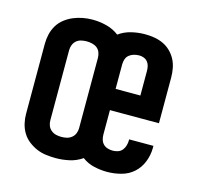

<svg xmlns="http://www.w3.org/2000/svg" viewBox="-85 -633 770 734"><g transform="rotate(15 300.0 -266.0)"><path d="M195 8Q176 8 156.5 5.5Q137 3 119.5 -4.5Q102 -12 86.5 -24Q71 -36 61 -52.5Q51 -69 46.5 -88Q42 -107 42 -126V-404Q42 -423 46.5 -442Q51 -461 61 -477.5Q71 -494 86.5 -506Q102 -518 120 -525.5Q138 -533 157 -536.5Q176 -540 195 -540Q223 -540 250.5 -533Q278 -526 300 -509Q322 -525 349 -531.5Q376 -538 403 -538Q422 -538 440 -535Q458 -532 474.5 -524.5Q491 -517 504.5 -504Q518 -491 526.5 -475Q535 -459 538.5 -440.5Q542 -422 542 -404V-223H348V-126Q348 -116 351 -106Q354 -96 361 -89Q368 -82 378 -79Q388 -76 398 -76Q409 -76 419 -79.5Q429 -83 435.5 -91Q442 -99 445 -109.5Q448 -120 448 -131Q448 -131 448 -132Q448 -133 448 -134H544Q544 -132 544 -130Q544 -128 544 -126Q544 -98 533.5 -71Q523 -44 502.5 -25.5Q482 -7 454 0.5Q426 8 398 8Q372 8 346 2Q320 -4 299 -20Q276 -4 249 2Q222 8 195 8ZM446 -307V-404Q446 -413 444 -422.5Q442 -432 436 -439.5Q430 -447 421 -450.5Q412 -454 403 -454Q392 -454 381.5 -451Q371 -448 363 -441.5Q355 -435 351.5 -425Q348 -415 348 -404V-307ZM195 -76Q206 -76 216.5 -78.5Q227 -81 235.5 -88Q244 -95 248 -105Q252 -115 252 -126V-404Q252 -415 248 -425.5Q244 -436 235.5 -442.5Q227 -449 216 -451.5Q205 -454 194 -454Q184 -454 173 -451.5Q162 -449 154 -442Q146 -435 142 -425Q138 -415 138 -404V-126Q138 -115 142 -105Q146 -95 154.5 -88Q163 -81 173.5 -78.5Q184 -76 195 -76Z"/></g></svg>

Font: Iosevka Curly Slab MdEx
Style: Regular
Weight: 500
Width: 7
Monospace: yes
Designer: Belleve Invis
Foundry: Belleve Invis
Version: Version 11.1.0; ttfautohint (v1.8.3)